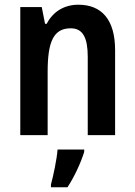

<svg xmlns="http://www.w3.org/2000/svg" viewBox="-20 -573 572 814"><path d="M312 -553C254 -553 205 -525 178 -472H171L157 -543H66V0H182V-268C182 -397 207 -453 280 -453C332 -453 352 -412 352 -332V0H468V-360C468 -490 411 -553 312 -553ZM337 71V61H224C221 102 206 173 196 209V221H266C295 177 322 119 337 71Z"/></svg>

Font: Noto Sans Armenian Condensed SemiBold
Style: Regular
Weight: 600
Width: 3
Designer: Monotype Design Team
Foundry: Monotype Imaging Inc.
Version: Version 2.008